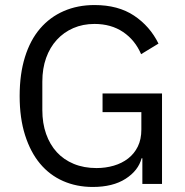

<svg xmlns="http://www.w3.org/2000/svg" viewBox="-20 -730 735 762"><path d="M545 -102H542Q529 -53 478.5 -20.5Q428 12 348 12Q284 12 230.5 -11.5Q177 -35 139 -80.5Q101 -126 79.5 -193.5Q58 -261 58 -349Q58 -436 79 -503.5Q100 -571 139 -616.5Q178 -662 233 -686Q288 -710 355 -710Q449 -710 512 -668Q575 -626 609 -557L540 -515Q516 -571 468.5 -603Q421 -635 355 -635Q309 -635 271 -618.5Q233 -602 205.5 -572Q178 -542 163 -500Q148 -458 148 -406V-293Q148 -241 163 -198.5Q178 -156 205.5 -126Q233 -96 273 -79.5Q313 -63 363 -63Q399 -63 431.5 -72.5Q464 -82 488.5 -101Q513 -120 527 -148.5Q541 -177 541 -216V-285H387V-359H623V0H545Z"/></svg>

Font: IBM Plex Sans Devanagari
Style: Regular
Weight: 400
Designer: Mike Abbink, Paul van der Laan, Pieter van Rosmalen, Erin McLaughlin
Foundry: Bold Monday
Version: Version 1.1